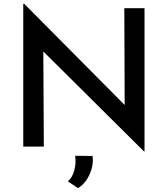

<svg xmlns="http://www.w3.org/2000/svg" viewBox="-20 -769 881 1007"><path d="M735 25 176 -530 207 -520 210 0H102V-749H107L659 -193L634 -200L632 -726H738V25ZM389 218 336 182Q360 162 370 123.5Q380 85 374 48L465 49Q470 76 462.5 108.5Q455 141 436.5 170.5Q418 200 389 218Z"/></svg>

Font: Josefin Sans Thin Medium
Style: Regular
Weight: 500
Version: Version 2.000